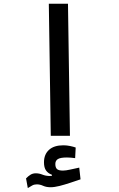

<svg xmlns="http://www.w3.org/2000/svg" viewBox="-20 -713 626 1008"><path d="M246.6 0 236.3 -693.4H336.9L347.2 0ZM126 274.4 116.7 223.6Q127.9 211.9 140.1 204.3Q152.3 196.8 168 196.8Q185.5 196.8 203.1 203.9Q220.7 210.9 240.7 210.9Q252.9 210.9 258.3 209Q263.7 207 280.3 202.1L275.4 224.1L252.9 215.8L252 204.1Q232.4 197.3 221.7 182.1Q210.9 167 210.9 139.2Q210.9 97.7 237.3 73.7Q263.7 49.8 312.5 49.8Q330.6 49.8 347.9 53.5Q365.2 57.1 377.4 61.5L374.5 117.2Q363.3 115.7 351.6 114.7Q339.8 113.8 331.5 113.8Q297.4 113.8 283.9 122.1Q270.5 130.4 270.5 147.9Q270.5 166.5 279.3 174.6Q288.1 182.6 310.5 182.6Q324.7 182.6 349.1 177.2Q373.5 171.9 396 167L402.8 228.5Q377.9 236.8 348.9 246.6Q319.8 256.3 292.7 263.2Q265.6 270 245.6 270Q223.1 270 206.5 262.5Q189.9 254.9 173.3 254.9Q159.7 254.9 149.2 260.7Q138.7 266.6 126 274.4Z"/></svg>

Font: Cascadia Code
Style: Regular
Weight: 400
Designer: Aaron Bell
Foundry: Saja Typeworks
Version: Version 2404.023